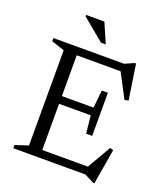

<svg xmlns="http://www.w3.org/2000/svg" viewBox="-159 -963 936 1097"><g transform="rotate(20 309.0 -414.0)"><path d="M442 -482.5V-351.5V-220.5H405L394 -328H151.5V-375H394L405 -482.5ZM568.5 -481 545 -476.5 462.5 -633.5 490 -623H151.5V-670H472L528 -694.5H536ZM471.5 -34 562 -190.5 582.5 -185 546.5 29.5H538.5L481 0H151.5V-47H494ZM42.5 0V-19.5L121.5 -45.5V-624.5L42.5 -650.5V-670H201.5V0ZM336 -738H307L173 -849V-858H284Z"/></g></svg>

Font: Newsreader Text
Style: Regular
Weight: 400
Designer: Hugues Gentile
Foundry: Production Type
Version: Version 1.001